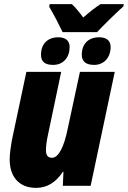

<svg xmlns="http://www.w3.org/2000/svg" viewBox="-20 -902 621 932"><path d="M284 -746H451C479 -776 541 -837 579 -871L581 -882H468C443 -866 416 -845 384 -817C366 -842 346 -866 329 -882H221L219 -869C243 -828 268 -780 284 -746ZM238 -587C288 -587 318 -624 318 -674C318 -708 294 -721 263 -721C212 -721 179 -690 179 -636C179 -601 200 -587 238 -587ZM437 -587C486 -587 517 -624 517 -674C517 -708 493 -721 461 -721C410 -721 377 -690 377 -636C377 -602 399 -587 437 -587ZM155 10C210 10 252 -18 285 -68H288L285 0H420L537 -553H368L308 -274C291 -191 265 -136 232 -136C212 -136 203 -149 203 -173C203 -193 207 -222 213 -248L277 -553H108L37 -218C32 -188 27 -155 27 -128C27 -47 70 10 155 10Z"/></svg>

Font: Noto Sans Condensed Black
Style: Italic
Weight: 900
Width: 3
Italic angle: -12°
Designer: Monotype Design Team
Foundry: Monotype Imaging Inc.
Version: Version 2.013